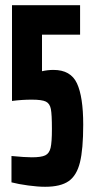

<svg xmlns="http://www.w3.org/2000/svg" viewBox="-20 -708 356 736"><path d="M24 -9V-110Q76 -105 102 -105Q138 -105 153.5 -112.5Q169 -120 174 -141.5Q179 -163 179 -214Q179 -269 175 -290Q171 -311 156 -318.5Q141 -326 102 -326Q64 -326 26 -321V-688H287V-575H141V-435Q163 -440 185 -440Q251 -440 275 -388.5Q299 -337 299 -230Q299 -136 286.5 -85.5Q274 -35 243 -13.5Q212 8 153 8Q125 8 88 3Q51 -2 24 -9Z"/></svg>

Font: Saira Ultra Condensed ExtraBold
Style: Regular
Weight: 800
Width: 1
Designer: Hector Gatti with collaboration of the Omnibus-Type team
Foundry: Omnibus-Type
Version: Version 1.001; ttfautohint (v1.8)